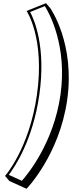

<svg xmlns="http://www.w3.org/2000/svg" viewBox="-20 -895 452 1207"><path d="M146.9 291.8C146.9 291.8 352.3 80.8 402.1 -265.2C453.4 -621.2 296.4 -843.2 296.4 -843.2L269.2 -875L147.1 -826C147.1 -826 263.5 -655 211.9 -297C163.2 41 11.7 211 11.7 211L38.9 242.8ZM117.5 241.7 35.1 204.2C73.4 154.2 186 -13.2 226.9 -297C270.2 -597.9 196.2 -769.4 169.4 -819.6L261.9 -856.7C289.4 -812.8 404.4 -606.1 359.9 -297C316.8 2.3 155.1 199.3 117.5 241.7Z"/></svg>

Font: Blink
Style: 3DObl
Weight: 400
Designer: Mew Too
Foundry: Cannot Into Space Fonts
Version: Version 001.000